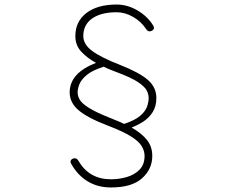

<svg xmlns="http://www.w3.org/2000/svg" viewBox="-20 -779 998 846"><path d="M469 47Q411 47 367 20.5Q323 -6 295 -55Q284 -72 301 -80Q317 -86 326 -70Q373 11 469 11Q505 11 539 1Q573 -9 595 -31.5Q617 -54 617 -92Q617 -114 604.5 -135Q592 -156 557 -178Q522 -200 454 -226Q365 -260 326 -293.5Q287 -327 287 -372Q287 -457 403 -502Q363 -524 337.5 -552Q312 -580 312 -620Q312 -684 360.5 -721.5Q409 -759 494 -759Q541 -759 585 -733.5Q629 -708 654 -668Q665 -651 648 -643Q633 -636 623 -652Q602 -684 566.5 -704.5Q531 -725 494 -725Q425 -725 386 -697.5Q347 -670 347 -620Q347 -584 385.5 -555Q424 -526 509 -493Q595 -459 632 -426.5Q669 -394 669 -347Q669 -311 653 -285.5Q637 -260 612.5 -244Q588 -228 560 -217Q604 -192 627.5 -162.5Q651 -133 651 -92Q651 -34 606 6.5Q561 47 469 47ZM527 -233Q575 -249 598 -269Q621 -289 628 -309.5Q635 -330 635 -347Q635 -363 627 -379.5Q619 -396 590 -416Q561 -436 497 -460Q481 -466 466 -472Q451 -478 437 -485Q386 -469 361.5 -448Q337 -427 329.5 -407Q322 -387 322 -372Q322 -356 331.5 -339.5Q341 -323 372 -303.5Q403 -284 466 -259Q483 -252 498 -246Q513 -240 527 -233Z"/></svg>

Font: Zen Maru Gothic Light
Style: Regular
Weight: 300
Designer: Yoshimichi Ohira
Foundry: Positype
Version: Version 1.001